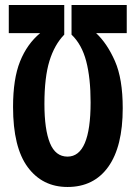

<svg xmlns="http://www.w3.org/2000/svg" viewBox="-20 -734 540 765"><path d="M485 -714V-602H363Q407 -561 438 -490.5Q469 -420 469 -303Q469 -150 411.5 -69.5Q354 11 249 11Q149 11 90.5 -68Q32 -147 32 -308Q32 -420 60 -489.5Q88 -559 140 -602H15V-714H236V-596Q197 -556 177 -491Q157 -426 157 -320Q157 -218 179 -164Q201 -110 249 -110Q341 -110 341 -326Q341 -423 323.5 -490Q306 -557 265 -596V-714Z"/></svg>

Font: Noto Sans Mono ExtraCondensed
Style: Bold
Weight: 700
Width: 2
Designer: Monotype Design Team
Foundry: Monotype Imaging Inc.
Version: Version 2.014